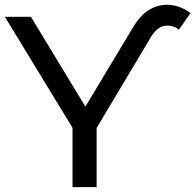

<svg xmlns="http://www.w3.org/2000/svg" viewBox="-24 -769 803 789"><path d="M759 -715 711 -647Q687 -667 654.5 -663Q622 -659 597 -618L351 -206L373 -268V0H274V-268L297 -206L-4 -700H103L356 -283H298L526 -662Q558 -714 598.5 -734Q639 -754 681.5 -748Q724 -742 759 -715Z"/></svg>

Font: Montserrat Thin Medium
Style: Regular
Weight: 500
Version: Version 9.000